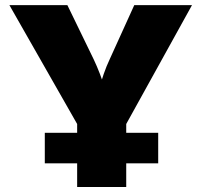

<svg xmlns="http://www.w3.org/2000/svg" viewBox="-20 -748 806 768"><path d="M288.6 0V-252L17.6 -727.5H249.5L354.5 -511.2Q368.2 -482.4 379.6 -452.4Q391.1 -422.4 402.8 -385.3H374Q384.8 -422.4 395 -452.4Q405.3 -482.4 418.9 -511.2L517.1 -727.5H748L484.9 -252V0ZM159.2 -94.7V-216.8H612.8V-94.7Z"/></svg>

Font: Inter 18pt Black
Style: Regular
Weight: 900
Designer: Rasmus Andersson
Foundry: rsms
Version: Version 4.001;git-66647c0bb